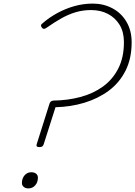

<svg xmlns="http://www.w3.org/2000/svg" viewBox="-20 -1035 753 1069"><path d="M199 -216Q189 -216 185.5 -219.5Q182 -223 184 -231L256 -459Q259 -468 266 -471.5Q273 -475 277 -475Q357 -476 428 -495Q499 -514 553 -553Q607 -592 638.5 -653.5Q670 -715 670 -800Q670 -857 646 -896.5Q622 -936 581 -957.5Q540 -979 487 -979Q442 -979 401.5 -967Q361 -955 322 -933Q283 -911 240 -881Q231 -874 224 -874.5Q217 -875 212 -883Q207 -890 208.5 -895.5Q210 -901 219 -907Q256 -939 300.5 -963Q345 -987 394.5 -1001Q444 -1015 497 -1015Q556 -1015 605.5 -989Q655 -963 684 -914Q713 -865 713 -799Q713 -709 679 -641.5Q645 -574 585.5 -530Q526 -486 450 -463Q374 -440 289 -438L223 -231Q220 -223 215 -219.5Q210 -216 199 -216ZM138 14Q122 14 112 5.5Q102 -3 102 -16Q102 -42 117 -59Q132 -76 154 -76Q171 -76 181 -68Q191 -60 191 -46Q191 -20 176 -3Q161 14 138 14Z"/></svg>

Font: Playwrite RO Thin
Style: Regular
Weight: 250
Version: Version 1.002